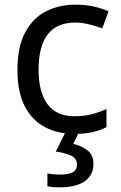

<svg xmlns="http://www.w3.org/2000/svg" viewBox="-20 -566 520 826"><path d="M300 10Q229 10 173.5 -19Q118 -48 86.5 -109Q55 -170 55 -265Q55 -364 88 -426Q121 -488 177.5 -517Q234 -546 306 -546Q347 -546 385 -537.5Q423 -529 447 -517L420 -444Q396 -453 364 -461Q332 -469 304 -469Q146 -469 146 -266Q146 -169 184.5 -117.5Q223 -66 299 -66Q343 -66 376.5 -75Q410 -84 438 -97V-19Q411 -5 378.5 2.5Q346 10 300 10ZM382 139Q382 187 345 213.5Q308 240 234 240Q202 240 184 235V180Q193 182 208 183.5Q223 185 237 185Q273 185 292 175.5Q311 166 311 141Q311 115 284.5 103Q258 91 220 86L263 0H321L295 53Q331 61 356.5 81Q382 101 382 139Z"/></svg>

Font: Noto Sans Tamil Supplement
Style: Regular
Weight: 400
Designer: Ek Type
Foundry: Ek Type
Version: Version 2.001; ttfautohint (v1.8.4.7-5d5b)